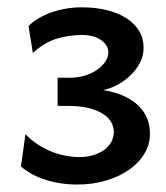

<svg xmlns="http://www.w3.org/2000/svg" viewBox="-20 -823 450 519"><path d="M166.5 -612.8Q189.9 -612.8 209.2 -618.7Q228.5 -624.5 242.7 -634.5Q256.8 -644.5 264.9 -656.7Q272.9 -668.9 272.9 -681.6Q272.9 -692.4 266.8 -701.2Q260.7 -710 251 -716.1Q241.2 -722.2 229 -725.3Q216.8 -728.5 204.1 -728.5Q164.6 -728.5 131.3 -717.8Q98.1 -707 68.8 -679.7L57.1 -752.4Q67.4 -763.2 83 -772.7Q98.6 -782.2 117.7 -789.1Q136.7 -795.9 158 -799.6Q179.2 -803.2 200.7 -803.2Q237.8 -803.2 268.6 -795.7Q299.3 -788.1 321.5 -773.9Q343.8 -759.8 356 -739.5Q368.2 -719.2 368.2 -693.8Q368.2 -671.9 357.9 -652.6Q347.7 -633.3 331.8 -618.4Q315.9 -603.5 296.4 -593.3Q276.9 -583 258.8 -579.6Q270.5 -577.6 284.9 -574Q299.3 -570.3 313.2 -564.2Q327.1 -558.1 340.1 -549.1Q353 -540 363.3 -527.3Q373.5 -514.6 379.4 -498.3Q385.3 -481.9 385.3 -460.4Q385.3 -432.6 370.4 -407.7Q355.5 -382.8 329.1 -364.3Q302.7 -345.7 266.8 -335Q231 -324.2 189 -324.2Q143.1 -324.2 103.3 -336.9Q63.5 -349.6 36.6 -373L48.8 -460.4Q62.5 -445.8 79.6 -434.3Q96.7 -422.9 115.5 -414.8Q134.3 -406.7 154.8 -402.6Q175.3 -398.4 195.8 -398.4Q213.9 -398.4 230.5 -403.1Q247.1 -407.7 260 -416.7Q272.9 -425.8 280.3 -438.5Q287.6 -451.2 287.6 -466.8Q287.6 -481.4 279.8 -494.1Q272 -506.8 256.3 -516.4Q240.7 -525.9 218.3 -531.2Q195.8 -536.6 166.5 -536.6H135.7V-612.8Z"/></svg>

Font: Andika New Basic
Style: Bold
Weight: 700
Designer: Victor Gaultney, Annie Olsen, Pablo Ugerman
Foundry: SIL International
Version: Version 5.500; ttfautohint (v1.8.3)